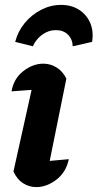

<svg xmlns="http://www.w3.org/2000/svg" viewBox="-20 -756 398 784"><path d="M261 -106Q250 -53 210.5 -22.5Q171 8 128 8Q99 8 74 -8Q49 -24 35 -56L109 -389Q87 -387 67.5 -386Q48 -385 27 -383Q36 -435 75 -465.5Q114 -496 157 -496Q186 -496 211 -480.5Q236 -465 251 -435L183 -99Q223 -102 261 -106ZM229 -736Q272 -736 303 -716Q334 -696 348.5 -662Q363 -628 356 -585L277 -567Q276 -596 257.5 -614.5Q239 -633 208 -633Q178 -633 152.5 -614.5Q127 -596 114 -567L42 -585Q53 -628 81 -662Q109 -696 148 -716Q187 -736 229 -736Z"/></svg>

Font: Piazzolla
Style: Bold Italic
Weight: 700
Italic angle: -11.3°
Designer: Juan Pablo del Peral
Foundry: Huerta Tipografica
Version: Version 1.330